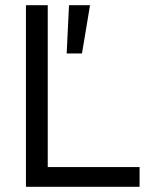

<svg xmlns="http://www.w3.org/2000/svg" viewBox="-20 -720 586 740"><path d="M80 0V-700H164V-76H518V0ZM237 -514 246 -700H327L296 -514Z"/></svg>

Font: Space Grotesk
Style: Regular
Weight: 400
Designer: Florian Karsten
Foundry: Florian Karsten
Version: Version 2.000